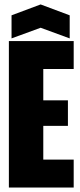

<svg xmlns="http://www.w3.org/2000/svg" viewBox="-20 -845 362 865"><path d="M20 -660H175V0H20ZM130 -126H312V0H130ZM130 -393H286V-278H130ZM130 -660H312V-534H130ZM32 -776 163 -825 294 -776V-672L163 -720L32 -672Z"/></svg>

Font: Bricolage Grotesque 96pt Condensed ExBd
Style: Regular
Weight: 800
Width: 3
Designer: Mathieu Triay
Foundry: Atelier Triay
Version: Version 1.001;Glyphs 3.2 (3207)